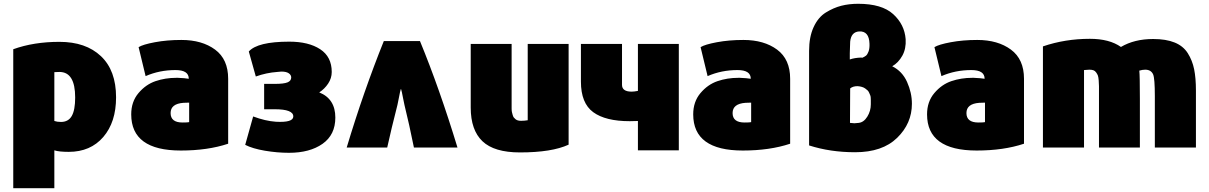

<svg xmlns="http://www.w3.org/2000/svg" viewBox="-20 -779 6386 1014"><path d="M593 -265Q593 -134 525.5 -55.5Q458 23 343 23Q292 23 267 15V215H50V-519Q158 -558 294 -558Q433 -558 513 -482.5Q593 -407 593 -265ZM377 -264Q377 -399 294 -399Q274 -399 267 -398V-140Q282 -135 302 -135Q341 -135 359 -166.5Q377 -198 377 -264Z M1185 -363V-20Q1077 16 935 16Q673 16 673 -175Q673 -242 711.5 -287.5Q750 -333 801.5 -350.5Q853 -368 911 -368H920Q929 -367 936 -367Q949 -367 977 -363Q977 -409 907 -409Q822 -409 749 -377L712 -530Q734 -544 798 -556Q862 -568 938 -568Q1047 -568 1116 -517Q1185 -466 1185 -363ZM979 -134V-237Q958 -237 949 -236Q881 -231 881 -182Q881 -132 944 -132Q972 -132 979 -134Z M1751 -158Q1751 -67 1683.5 -19.5Q1616 28 1506 28Q1444 28 1379 17Q1314 6 1275 -14L1317 -164Q1381 -140 1437 -136Q1529 -131 1529 -164Q1529 -202 1431 -202H1375V-336H1432Q1479 -336 1498.5 -344Q1518 -352 1518 -370Q1518 -383 1505 -392Q1492 -401 1466 -401Q1460 -401 1444 -399Q1387 -395 1331 -375L1294 -507Q1340 -559 1508 -559Q1610 -559 1671 -519Q1732 -479 1732 -399Q1732 -366 1713 -337.5Q1694 -309 1666 -291Q1751 -257 1751 -158Z M1811 0Q1900 -296 2007 -562H2198Q2301 -312 2396 0H2166Q2141 -124 2116 -225Q2113 -239 2109 -259Q2105 -279 2102.5 -291.5Q2100 -304 2098 -309H2097Q2095 -304 2092.5 -292Q2090 -280 2086 -259.5Q2082 -239 2079 -225Q2046 -96 2025 0Z M2983 -15Q2894 26 2726 26Q2590 26 2528 -33Q2466 -92 2466 -211V-547H2682V-278Q2682 -269 2682 -252.5Q2682 -236 2682 -228Q2682 -220 2682 -207Q2682 -194 2683.5 -187.5Q2685 -181 2687.5 -172Q2690 -163 2693.5 -158.5Q2697 -154 2702.5 -149.5Q2708 -145 2715 -143Q2722 -141 2732 -141Q2750 -141 2767 -144V-547H2983Z M3565 15H3349V-140Q3333 -139 3306 -139Q3178 -139 3113 -186.5Q3048 -234 3048 -348V-547H3265V-331Q3265 -295 3316 -295Q3329 -295 3349 -299V-547H3565Z M4153 -363V-20Q4045 16 3903 16Q3641 16 3641 -175Q3641 -242 3679.5 -287.5Q3718 -333 3769.5 -350.5Q3821 -368 3879 -368H3888Q3897 -367 3904 -367Q3917 -367 3945 -363Q3945 -409 3875 -409Q3790 -409 3717 -377L3680 -530Q3702 -544 3766 -556Q3830 -568 3906 -568Q4015 -568 4084 -517Q4153 -466 4153 -363ZM3947 -134V-237Q3926 -237 3917 -236Q3849 -231 3849 -182Q3849 -132 3912 -132Q3940 -132 3947 -134Z M4763 -572Q4766 -522 4745.5 -485Q4725 -448 4692 -429Q4745 -403 4770.5 -346Q4796 -289 4796 -231Q4796 -127 4718 -51Q4640 25 4496 25Q4365 25 4253 -11V-510Q4253 -584 4277 -636Q4301 -688 4341.5 -713Q4382 -738 4423 -748.5Q4464 -759 4512 -759Q4637 -759 4697 -704.5Q4757 -650 4763 -572ZM4579 -228Q4579 -229 4579 -237.5Q4579 -246 4579 -250Q4579 -254 4578.5 -263Q4578 -272 4575.5 -277Q4573 -282 4570 -289.5Q4567 -297 4561.5 -302Q4556 -307 4549 -312Q4542 -317 4532 -320Q4522 -323 4509 -324Q4484 -324 4470 -312Q4470 -281 4469.5 -220.5Q4469 -160 4469 -130Q4483 -128 4492 -128Q4501 -128 4515 -130Q4542 -133 4560.5 -163Q4579 -193 4579 -228ZM4468 -465Q4494 -474 4528 -475Q4529 -475 4531 -474.5Q4533 -474 4534 -474Q4546 -479 4553.5 -485Q4561 -491 4567 -507Q4573 -523 4572 -548Q4570 -616 4517 -613Q4475 -610 4470 -559Q4470 -549 4469 -529.5Q4468 -510 4468 -498Z M5388 -363V-20Q5280 16 5138 16Q4876 16 4876 -175Q4876 -242 4914.5 -287.5Q4953 -333 5004.5 -350.5Q5056 -368 5114 -368H5123Q5132 -367 5139 -367Q5152 -367 5180 -363Q5180 -409 5110 -409Q5025 -409 4952 -377L4915 -530Q4937 -544 5001 -556Q5065 -568 5141 -568Q5250 -568 5319 -517Q5388 -466 5388 -363ZM5182 -134V-237Q5161 -237 5152 -236Q5084 -231 5084 -182Q5084 -132 5147 -132Q5175 -132 5182 -134Z M6296 0H6079V-271Q6079 -365 6070 -386Q6059 -411 6028 -411Q6014 -411 5997 -406Q6000 -378 6000 -257V0H5784V-270Q5784 -275 5784 -284Q5784 -311 5784 -323.5Q5784 -336 5782.5 -354.5Q5781 -373 5778 -380.5Q5775 -388 5769 -396.5Q5763 -405 5754.5 -408Q5746 -411 5733 -411Q5723 -411 5705 -409V0H5488V-534Q5605 -574 5736 -574Q5839 -574 5900 -531Q5971 -573 6070 -573Q6138 -573 6183.5 -554.5Q6229 -536 6253 -498Q6277 -460 6286.5 -413.5Q6296 -367 6296 -301Z"/></svg>

Font: Repo
Style: ExtraBlack
Weight: 1000
Designer: Stefan Peev
Foundry: Context Ltd
Version: Version 001.000